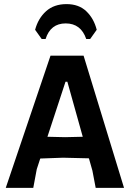

<svg xmlns="http://www.w3.org/2000/svg" viewBox="-20 -915 640 935"><path d="M183 -725 151 -770Q166 -826 204.5 -860.5Q243 -895 304 -895Q364 -895 400.5 -860Q437 -825 451 -770L419 -725H400Q374 -801 300 -801Q226 -801 202 -725ZM387 -644 584 0H446L430 -84L413 -144L287 -147L176 -143L159 -91L142 0H8L226 -644ZM299 -517 211 -249 297 -247 383 -249 308 -517Z"/></svg>

Font: Alegreya Sans
Style: Bold
Weight: 700
Designer: Juan Pablo del Peral
Foundry: Huerta Tipografica
Version: Version 2.007